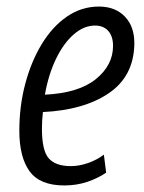

<svg xmlns="http://www.w3.org/2000/svg" viewBox="-20 -555 441 586"><path d="M176 11Q102 11 70.5 -32Q39 -75 39 -156Q39 -231 57 -299Q75 -367 107.5 -420.5Q140 -474 184.5 -504.5Q229 -535 282 -535Q332 -535 361.5 -504Q391 -473 390 -420Q388 -322 312 -270.5Q236 -219 111 -213Q108 -189 108 -162Q108 -95 129 -71.5Q150 -48 196 -48Q222 -48 249 -57.5Q276 -67 297 -83L304 -28Q279 -11 246.5 0Q214 11 176 11ZM117 -266Q220 -271 272.5 -313.5Q325 -356 325 -415Q325 -444 310.5 -460.5Q296 -477 270 -477Q236 -477 205 -450Q174 -423 151 -375.5Q128 -328 117 -266Z"/></svg>

Font: Ubuntu Sans Condensed
Style: Italic
Weight: 400
Width: 3
Italic angle: -13.5°
Designer: Dalton Maag Ltd
Foundry: Dalton Maag Ltd
Version: Version 1.006; ttfautohint (v1.8.4.7-5d5b)